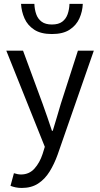

<svg xmlns="http://www.w3.org/2000/svg" viewBox="-20 -743 507 973"><path d="M90.3 209.5Q73.5 209.5 59.3 206.5Q45.2 203.5 33.2 198.8L50.6 134.7Q60.1 137.7 69.1 139.5Q78.1 141.2 86.4 141.2Q127.7 141.2 154.6 111.4Q181.4 81.6 196 36.9L207.1 1L12 -486.1H96.8L196 -217Q207.6 -185.5 219.7 -149.9Q231.8 -114.3 243.3 -80H247.3Q257.9 -113.5 268.2 -149.2Q278.6 -184.8 288.2 -217L374.8 -486.1H455.4L272.3 40Q255.1 88.1 231.3 126.5Q207.5 165 173.2 187.2Q139 209.5 90.3 209.5ZM243.1 -570.5Q187 -570.5 153.4 -592.6Q119.8 -614.6 104.3 -649.6Q88.9 -684.5 86.6 -723.4H154.2Q155.2 -695.1 163.5 -671.3Q171.7 -647.5 191 -633.1Q210.3 -618.8 243.1 -618.8Q276.6 -618.8 295.5 -633.1Q314.5 -647.5 322.8 -671.3Q331.1 -695.1 332.1 -723.4H399.6Q398 -684.5 382.3 -649.6Q366.5 -614.6 332.9 -592.6Q299.2 -570.5 243.1 -570.5Z"/></svg>

Font: SourceSans3VF
Style: Regular
Weight: 200
Designer: Paul D. Hunt
Foundry: Adobe
Version: Version 3.052;hotconv 1.1.0;makeotfexe 2.6.0